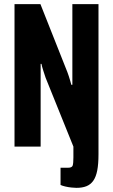

<svg xmlns="http://www.w3.org/2000/svg" viewBox="-20 -707 545 926"><path d="M349 199Q340 199 325 197.5Q310 196 295 192.5Q280 189 272 185V102H308Q327 102 330.5 91.5Q334 81 334 52V0L200 -332Q196 -344 189 -365.5Q182 -387 180 -399H176Q176 -382 176 -365Q176 -348 176 -332V0H50V-687H175L305 -359Q308 -352 311.5 -340.5Q315 -329 318.5 -318Q322 -307 324 -298H329Q329 -313 329 -328.5Q329 -344 329 -359V-687H455V38Q455 84 449 115Q443 146 430 164.5Q417 183 397 191Q377 199 349 199Z"/></svg>

Font: Archivo ExtraCondensed
Style: Bold
Weight: 700
Width: 2
Designer: Hector Gatti
Foundry: Omnibus-Type
Version: Version 2.001